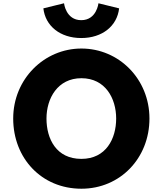

<svg xmlns="http://www.w3.org/2000/svg" viewBox="-20 -1136 992 1171"><path d="M263.5 -413C263.5 -536 331.5 -659 476.5 -659C622.5 -659 688.5 -536 688.5 -413C688.5 -290 626.5 -167 476.5 -167C322.5 -167 263.5 -290 263.5 -413ZM60.5 -413C60.5 -172 232.5 15 476.5 15C713.5 15 891.5 -172 891.5 -413C891.5 -654 705.5 -840 476.5 -840C249.5 -840 60.5 -654 60.5 -413ZM580.5 -1116C580.5 -1116 569.5 -1013 475.5 -1013C381.5 -1013 370.5 -1116 370.5 -1116L244.5 -1085C256.5 -978 346.5 -904 475.5 -904C604.5 -904 694.5 -978 706.5 -1085Z"/></svg>

Font: Sztylet
Style: Bd
Weight: 700
Foundry: Cannot Into Space Fonts, PlusOne Fonts
Version: Version 0.12